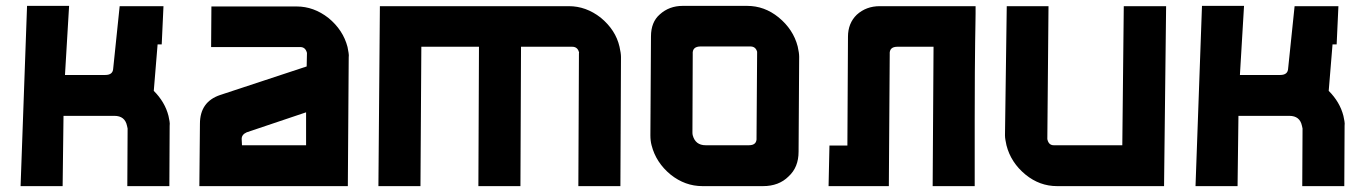

<svg xmlns="http://www.w3.org/2000/svg" viewBox="-20 -633 4644 653"><path d="M413 0 414 -196Q414 -197 412 -205Q405 -239 369 -239H196L193 0H50L72 -613H215L201 -378H338Q364 -378 365 -400L387 -612H536L530 -482H516L503 -324Q541 -286 553 -239Q555 -229 556.5 -221Q558 -213 557 -205L556 0Z M1024 -453Q1019 -473 1001 -473H698L699 -611H989Q1047 -611 1097 -572Q1147 -531 1162 -473Q1164 -462 1165.5 -453.5Q1167 -445 1166 -438L1163 0H658L660 -212Q660 -287 729 -310L1023 -407ZM819 -183Q801 -175 802 -159L803 -139H1021V-251Z M1752 -474 1750 0H1607L1609 -474H1413L1410 0H1267L1272 -612H1915Q1973 -612 2023 -573Q2074 -531 2087 -474Q2092 -452 2092 -439L2090 0H1947L1949 -452Q1950 -453 1949 -456Q1944 -474 1926 -474Z M2194 -509Q2194 -558 2224 -584Q2256 -613 2302 -613H2521Q2580 -613 2628 -574Q2678 -533 2693 -475Q2698 -453 2698 -440L2696 -117Q2696 -64 2662 -33Q2629 0 2575 0H2369Q2310 0 2261 -39Q2211 -80 2196 -139Q2192 -154 2192 -173ZM2335 -182Q2335 -177 2336 -173Q2345 -139 2380 -139H2527Q2555 -139 2553 -165L2555 -453V-457Q2550 -475 2532 -475H2363Q2334 -475 2336 -449Z M2801 -138H2862L2864 -508Q2864 -554 2894 -583Q2926 -612 2972 -612H3298Q3298 -600 3298 -587.5Q3298 -575 3297.5 -551.5Q3297 -528 3296.5 -489Q3296 -450 3295.5 -385.5Q3295 -321 3295 -227Q3295 -133 3295 0H3152L3155 -474H3032Q3004 -474 3006 -448L3003 0H2798Z M3575 0Q3516 0 3468 -39Q3418 -80 3403 -139Q3401 -149 3399.5 -157Q3398 -165 3398 -173L3404 -612H3546L3542 -160L3543 -156Q3548 -139 3564 -139H3797L3802 -612H3946L3939 0Z M4409 0 4410 -196Q4410 -197 4408 -205Q4401 -239 4365 -239H4192L4189 0H4046L4068 -613H4211L4197 -378H4334Q4360 -378 4361 -400L4383 -612H4532L4526 -482H4512L4499 -324Q4537 -286 4549 -239Q4551 -229 4552.5 -221Q4554 -213 4553 -205L4552 0Z"/></svg>

Font: Covid19
Style: Regular
Weight: 400
Designer: Peter Wiegel
Foundry: (c) CAT - Ing. Peter Wiegel.  for Rudolf Maass + Partner GmbH
Version: Version 001.000